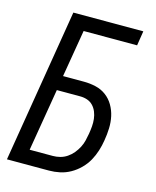

<svg xmlns="http://www.w3.org/2000/svg" viewBox="-111 -812 722 888"><g transform="rotate(15 250.0 -367.5)"><path d="M8 0 129 -735H464L453 -665H197L159 -439H259Q288 -439 316 -432.5Q344 -426 366 -409.5Q388 -393 402 -369Q416 -345 422 -317.5Q428 -290 427 -260.5Q426 -231 421 -202Q417 -176 409 -150.5Q401 -125 388 -101.5Q375 -78 355 -58Q335 -38 311 -24.5Q287 -11 261 -5.5Q235 0 209 0ZM98 -70H209Q226 -70 243.5 -74.5Q261 -79 276.5 -89.5Q292 -100 304 -114.5Q316 -129 324.5 -145.5Q333 -162 337 -179Q341 -196 344 -213Q347 -231 348.5 -249Q350 -267 348 -284.5Q346 -302 339.5 -318Q333 -334 321.5 -346Q310 -358 294 -363.5Q278 -369 260 -369H148Z"/></g></svg>

Font: Iosevka Custom
Style: Italic
Weight: 400
Italic angle: -9°
Monospace: yes
Designer: Belleve Invis
Foundry: Belleve Invis
Version: Version 30.3.3; ttfautohint (v1.8.3)